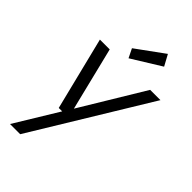

<svg xmlns="http://www.w3.org/2000/svg" viewBox="-284 -836 1148 1148"><g transform="rotate(45 290.0 -262.0)"><path d="M45 220 212 -54H183L68 -517H151L250 -115L493 -517H580L131 220ZM268 -559 240 -616 416 -744 454 -674Z"/></g></svg>

Font: DM Sans 11pt
Style: Italic
Weight: 400
Italic angle: -10°
Version: Version 4.004;gftools[0.9.30]